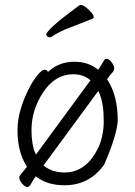

<svg xmlns="http://www.w3.org/2000/svg" viewBox="-20 -728 540 768"><path d="M304 -708Q312 -708 324 -698.5Q336 -689 345.5 -678Q355 -667 355 -659Q355 -656 350.5 -653.5Q346 -651 263 -619Q219 -603 188 -582Q183 -579 177.5 -579Q172 -579 168.5 -583Q165 -587 165 -590Q165 -598 194 -625Q223 -652 298 -707Q300 -708 304 -708ZM90 20Q80 20 68.5 6.5Q57 -7 57 -18Q57 -24 66.5 -35Q76 -46 88 -61L86 -64Q50 -121 50 -207Q50 -250 63 -292.5Q76 -335 94 -370.5Q112 -406 130 -427.5Q148 -449 157 -449Q166 -449 169 -445L172 -440L176 -444Q218 -481 278 -481Q331 -481 369 -452L373 -449L398 -489Q400 -493 405 -493Q416 -493 426.5 -479Q437 -465 437 -453Q437 -446 427.5 -435.5Q418 -425 408 -411L410 -408Q451 -346 451 -245Q447 -185 397 -70Q338 13 238 13Q170 13 127 -20L123 -23Q111 -6 105 6Q97 20 90 20ZM374 -139Q395 -186 395 -245Q395 -315 377 -356L373 -364L154 -66L158 -63Q191 -38 238 -38Q326 -38 374 -139ZM120 -118 124 -110 342 -407 338 -410Q311 -431 273 -431Q201 -431 153.5 -360Q106 -289 106 -208Q106 -152 120 -118Z"/></svg>

Font: Moon Stars Kai HW Light
Style: Regular
Weight: 300
Designer: GuiWonder
Version: Version 1.101